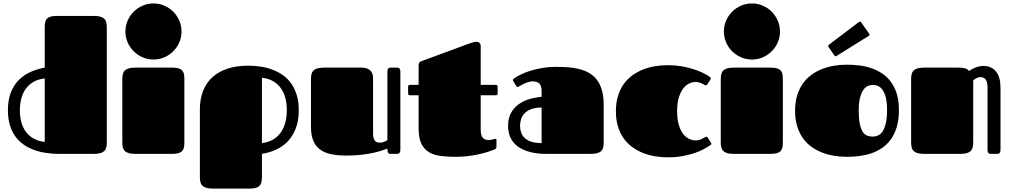

<svg xmlns="http://www.w3.org/2000/svg" viewBox="-20 -892 5865 1113"><path d="M599.1 -67.9Q599.1 -50.8 596.2 -38.1Q593.3 -25.4 585 -17.1Q576.7 -8.8 562 -4.4Q547.4 0 523.9 0H310.5Q274.9 -1 240 -6.6Q205.1 -12.2 173.6 -24.2Q142.1 -36.1 115 -55.4Q87.9 -74.7 68.1 -102.3Q48.3 -129.9 37.1 -167.2Q25.9 -204.6 25.9 -252.9Q25.9 -313 43 -356.2Q60.1 -399.4 89.4 -428.7Q118.7 -458 157.5 -475.1Q196.3 -492.2 239.3 -500V-731.4Q239.3 -748.5 241.7 -761.5Q244.1 -774.4 252 -783Q259.8 -791.5 273.4 -795.7Q287.1 -799.8 310.1 -799.8H523.9Q547.4 -799.8 562 -795.4Q576.7 -791 585 -782.7Q593.3 -774.4 596.2 -761.5Q599.1 -748.5 599.1 -731.9ZM95.2 -252.4Q95.2 -216.3 103.5 -184.8Q111.8 -153.3 129.2 -129.2Q146.5 -105 173.8 -89.4Q201.2 -73.7 239.3 -69.3V-437.5Q201.2 -433.1 173.8 -417.2Q146.5 -401.4 129.2 -377Q111.8 -352.5 103.5 -320.8Q95.2 -289.1 95.2 -252.4Z M689 -432.1Q689 -448.7 691.9 -461.7Q694.8 -474.6 703.1 -482.9Q711.4 -491.2 726.1 -495.6Q740.7 -500 764.2 -500H978Q1000.5 -500 1014.4 -495.8Q1028.3 -491.7 1036.1 -483.4Q1043.9 -475.1 1046.4 -462.4Q1048.8 -449.7 1048.8 -432.1V-66.9Q1048.8 -50.3 1046.4 -37.8Q1043.9 -25.4 1036.1 -16.8Q1028.3 -8.3 1014.4 -4.2Q1000.5 0 978 0H764.2Q740.7 0 726.1 -4.4Q711.4 -8.8 703.1 -17.1Q694.8 -25.4 691.9 -38.1Q689 -50.8 689 -67.9ZM707 -709Q707 -742.7 720 -772.5Q732.9 -802.2 754.9 -824.2Q776.9 -846.2 806.6 -859.1Q836.4 -872.1 870.1 -872.1Q903.3 -872.1 932.9 -859.1Q962.4 -846.2 984.4 -824.2Q1006.3 -802.2 1019.3 -772.5Q1032.2 -742.7 1032.2 -709Q1032.2 -675.8 1019.3 -646.2Q1006.3 -616.7 984.4 -594.7Q962.4 -572.8 932.9 -559.8Q903.3 -546.9 870.1 -546.9Q836.4 -546.9 806.6 -559.8Q776.9 -572.8 754.9 -594.7Q732.9 -616.7 720 -646.2Q707 -675.8 707 -709Z M1418.9 -511.2Q1455.1 -511.2 1490.7 -505.9Q1526.4 -500.5 1559.1 -488.3Q1591.8 -476.1 1619.6 -456.5Q1647.5 -437 1668 -408.2Q1688.5 -379.4 1700.2 -341.1Q1711.9 -302.7 1711.9 -252.9Q1711.9 -191.4 1694.3 -146.7Q1676.8 -102.1 1647.5 -71.8Q1618.2 -41.5 1579.6 -24.2Q1541 -6.8 1498.5 0V132.8Q1498.5 150.4 1495.6 163.1Q1492.7 175.8 1485.1 184.3Q1477.5 192.9 1463.6 197Q1449.7 201.2 1427.7 201.2H1213.9Q1190.4 201.2 1175.8 196.8Q1161.1 192.4 1152.8 183.8Q1144.5 175.3 1141.6 162.6Q1138.7 149.9 1138.7 132.8V-257.8Q1138.7 -318.4 1157.5 -365.7Q1176.3 -413.1 1212.2 -445.3Q1248 -477.5 1300 -494.4Q1352.1 -511.2 1418.9 -511.2ZM1642.6 -253.4Q1642.6 -291 1634.3 -323.2Q1626 -355.5 1608.4 -380.4Q1590.8 -405.3 1563.7 -421.1Q1536.6 -437 1498.5 -441.4V-62.5Q1536.6 -67.4 1563.7 -83.5Q1590.8 -99.6 1608.4 -125Q1626 -150.4 1634.3 -183.1Q1642.6 -215.8 1642.6 -253.4Z M2142.6 -119.1Q2142.6 -91.3 2151.6 -78.1Q2160.6 -64.9 2182.6 -64.9Q2193.8 -64.9 2206.3 -69.8Q2218.8 -74.7 2225.6 -79.1V-477.1Q2225.6 -485.4 2229.2 -492.7Q2232.9 -500 2245.6 -500H2276.9Q2281.2 -500 2285.6 -499.5Q2290 -499 2293.2 -496.8Q2296.4 -494.6 2298.6 -490Q2300.8 -485.4 2300.8 -477.1V-22.9Q2300.8 -14.6 2298.6 -10Q2296.4 -5.4 2293.2 -3.2Q2290 -1 2285.6 -0.5Q2281.2 0 2276.9 0H2245.6Q2232.9 0 2229.2 -7.3Q2225.6 -14.6 2225.6 -30.8Q2214.8 -26.9 2195.6 -20Q2176.3 -13.2 2147 -6.6Q2117.7 0 2077.9 4.9Q2038.1 9.8 1986.8 9.8Q1934.1 9.8 1895.8 1Q1857.4 -7.8 1832.3 -27.6Q1807.1 -47.4 1794.9 -79.1Q1782.7 -110.8 1782.7 -157.2V-432.1Q1782.7 -448.7 1785.6 -461.7Q1788.6 -474.6 1796.9 -482.9Q1805.2 -491.2 1819.8 -495.6Q1834.5 -500 1857.9 -500H2071.8Q2100.1 -500 2114.7 -491.7Q2129.4 -483.4 2135.7 -471.2Q2142.1 -459 2142.3 -444.8Q2142.6 -430.7 2142.6 -418.9Z M2356 -339.8Q2345.7 -339.8 2345.7 -350.6V-389.6Q2345.7 -399.9 2356 -399.9H2406.7V-510.7Q2406.7 -518.1 2408.9 -525.4Q2411.1 -532.7 2420.9 -536.6L2690.4 -636.2Q2709 -643.1 2721.2 -646.5Q2733.4 -649.9 2742.7 -649.9Q2746.1 -649.9 2750.2 -648.7Q2754.4 -647.5 2758.1 -644.5Q2761.7 -641.6 2764.2 -636.5Q2766.6 -631.3 2766.6 -624V-399.9H2854.5Q2864.7 -399.9 2864.7 -389.6V-350.6Q2864.7 -339.8 2854.5 -339.8H2766.6V-143.1Q2766.6 -108.4 2778.1 -94.2Q2789.6 -80.1 2813.5 -80.1Q2818.8 -80.1 2824.7 -81.3Q2830.6 -82.5 2835.7 -83.7Q2840.8 -85 2845.2 -86.2Q2849.6 -87.4 2852.5 -87.4Q2857.9 -87.4 2857.9 -81.1V-43.5Q2857.9 -33.7 2854 -30.3Q2850.1 -26.9 2847.2 -25.9Q2828.6 -18.1 2803.5 -10.3Q2778.3 -2.4 2749.3 3.7Q2720.2 9.8 2688 13.4Q2655.8 17.1 2623.5 17.1Q2577.1 17.1 2537.4 12.5Q2497.6 7.8 2468.5 -8.8Q2439.5 -25.4 2423.1 -58.1Q2406.7 -90.8 2406.7 -147V-339.8Z M3143.6 0Q3117.2 0 3090.6 -3.4Q3064 -6.8 3039.8 -14.4Q3015.6 -22 2994.6 -34.2Q2973.6 -46.4 2958.3 -64.5Q2942.9 -82.5 2934.1 -106.9Q2925.3 -131.3 2925.3 -163.1Q2925.3 -205.6 2941.4 -235.8Q2957.5 -266.1 2984.6 -286.1Q3011.7 -306.2 3046.9 -316.9Q3082 -327.6 3119.6 -330.6V-364.3Q3119.6 -383.3 3114.7 -394.5Q3109.9 -405.8 3102.3 -411.4Q3094.7 -417 3085.7 -418.7Q3076.7 -420.4 3068.4 -420.4Q3058.6 -420.4 3047.6 -417.5Q3036.6 -414.6 3026.4 -410.4Q3016.1 -406.2 3006.8 -401.4Q2997.6 -396.5 2991.2 -392.6Q2988.3 -390.6 2985.8 -389.2Q2983.4 -387.7 2981 -387.7Q2976.6 -387.7 2972.7 -394L2956.1 -420.4Q2953.6 -423.8 2953.6 -427.7Q2953.6 -431.6 2956.8 -434.6Q2960 -437.5 2962.9 -439.5Q2979 -450.7 3003.9 -462.4Q3028.8 -474.1 3059.8 -483.4Q3090.8 -492.7 3127 -498.5Q3163.1 -504.4 3201.7 -504.4Q3238.3 -504.4 3273.2 -502Q3308.1 -499.5 3339.1 -491.5Q3370.1 -483.4 3395.8 -468.5Q3421.4 -453.6 3440.2 -429.2Q3459 -404.8 3469.2 -369.1Q3479.5 -333.5 3479.5 -283.7V-65.9Q3479.5 -49.8 3476.6 -37.4Q3473.6 -24.9 3465.3 -16.6Q3457 -8.3 3442.4 -4.2Q3427.7 0 3404.3 0ZM3119.6 -268.6Q3084.5 -268.6 3060.5 -259.8Q3036.6 -251 3022 -236.3Q3007.3 -221.7 3001 -202.4Q2994.6 -183.1 2994.6 -162.6Q2994.6 -142.1 3001 -123.8Q3007.3 -105.5 3022 -91.8Q3036.6 -78.1 3060.5 -70.3Q3084.5 -62.5 3119.6 -62.5Z M3905.3 -247.1Q3905.3 -197.8 3915.8 -165Q3926.3 -132.3 3942.4 -113Q3958.5 -93.8 3977.1 -85.9Q3995.6 -78.1 4011.7 -78.1Q4023.9 -78.1 4034.2 -81.3Q4044.4 -84.5 4052.2 -88.6Q4060.1 -92.8 4065.4 -95.9Q4070.8 -99.1 4073.7 -99.1Q4078.1 -99.1 4079.8 -97.7Q4081.5 -96.2 4084 -92.3L4101.1 -65.9Q4103.5 -62 4103.5 -59.1Q4103.5 -55.7 4101.6 -53.7Q4099.6 -51.8 4097.7 -50.3Q4081.5 -39.1 4058.1 -26.6Q4034.7 -14.2 4003.7 -3.9Q3972.7 6.3 3934.6 13.2Q3896.5 20 3851.6 20Q3814.9 20 3778.3 14.2Q3741.7 8.3 3708.3 -4.9Q3674.8 -18.1 3646 -38.8Q3617.2 -59.6 3595.9 -89.1Q3574.7 -118.7 3562.5 -158Q3550.3 -197.3 3550.3 -247.1Q3550.3 -296.9 3562.5 -336.2Q3574.7 -375.5 3595.9 -405Q3617.2 -434.6 3646 -455.3Q3674.8 -476.1 3708.3 -489.3Q3741.7 -502.4 3778.3 -508.3Q3814.9 -514.2 3851.6 -514.2Q3891.6 -514.2 3928.7 -508.1Q3965.8 -502 3997.3 -491.9Q4028.8 -481.9 4054 -470Q4079.1 -458 4094.7 -446.3Q4096.7 -444.8 4098.6 -442.9Q4100.6 -440.9 4100.6 -437.5Q4100.6 -434.1 4098.1 -430.7L4081.1 -404.3Q4078.6 -400.4 4076.9 -398.9Q4075.2 -397.5 4070.8 -397.5Q4067.9 -397.5 4063 -400.4Q4058.1 -403.3 4050.8 -407Q4043.5 -410.6 4033.7 -413.8Q4023.9 -417 4011.7 -417Q3995.6 -417 3977.1 -408.9Q3958.5 -400.9 3942.4 -381.3Q3926.3 -361.8 3915.8 -329.1Q3905.3 -296.4 3905.3 -247.1Z M4158.2 -432.1Q4158.2 -448.7 4161.1 -461.7Q4164.1 -474.6 4172.4 -482.9Q4180.7 -491.2 4195.3 -495.6Q4210 -500 4233.4 -500H4447.3Q4469.7 -500 4483.6 -495.8Q4497.6 -491.7 4505.4 -483.4Q4513.2 -475.1 4515.6 -462.4Q4518.1 -449.7 4518.1 -432.1V-66.9Q4518.1 -50.3 4515.6 -37.8Q4513.2 -25.4 4505.4 -16.8Q4497.6 -8.3 4483.6 -4.2Q4469.7 0 4447.3 0H4233.4Q4210 0 4195.3 -4.4Q4180.7 -8.8 4172.4 -17.1Q4164.1 -25.4 4161.1 -38.1Q4158.2 -50.8 4158.2 -67.9ZM4176.3 -709Q4176.3 -742.7 4189.2 -772.5Q4202.1 -802.2 4224.1 -824.2Q4246.1 -846.2 4275.9 -859.1Q4305.7 -872.1 4339.4 -872.1Q4372.6 -872.1 4402.1 -859.1Q4431.6 -846.2 4453.6 -824.2Q4475.6 -802.2 4488.5 -772.5Q4501.5 -742.7 4501.5 -709Q4501.5 -675.8 4488.5 -646.2Q4475.6 -616.7 4453.6 -594.7Q4431.6 -572.8 4402.1 -559.8Q4372.6 -546.9 4339.4 -546.9Q4305.7 -546.9 4275.9 -559.8Q4246.1 -572.8 4224.1 -594.7Q4202.1 -616.7 4189.2 -646.2Q4176.3 -675.8 4176.3 -709Z M4890.1 17.1Q4853.5 17.1 4816.9 11.2Q4780.3 5.4 4746.8 -7.3Q4713.4 -20 4684.6 -40.5Q4655.8 -61 4634.5 -90.8Q4613.3 -120.6 4601.1 -159.9Q4588.9 -199.2 4588.9 -250Q4588.9 -299.8 4601.1 -339.1Q4613.3 -378.4 4634.5 -408.2Q4655.8 -438 4684.6 -458.7Q4713.4 -479.5 4746.8 -492.4Q4780.3 -505.4 4816.9 -511.2Q4853.5 -517.1 4890.1 -517.1Q4923.8 -517.1 4959.2 -512.9Q4994.6 -508.8 5028.1 -497.8Q5061.5 -486.8 5091.1 -468Q5120.6 -449.2 5142.8 -419.9Q5165 -390.6 5178 -349.9Q5190.9 -309.1 5190.9 -253.9Q5190.9 -197.3 5178.2 -155Q5165.5 -112.8 5143.3 -82.8Q5121.1 -52.7 5091.8 -33.2Q5062.5 -13.7 5029.1 -2.7Q4995.6 8.3 4960 12.7Q4924.3 17.1 4890.1 17.1ZM5040 -100.1Q5055.2 -100.1 5070.1 -106.7Q5085 -113.3 5096.4 -130.4Q5107.9 -147.5 5115 -177.5Q5122.1 -207.5 5122.1 -253.9Q5122.1 -297.9 5115 -326.2Q5107.9 -354.5 5096.2 -370.8Q5084.5 -387.2 5069.8 -393.6Q5055.2 -399.9 5040 -399.9Q5028.3 -399.9 5013.9 -395Q4999.5 -390.1 4987.1 -374.3Q4974.6 -358.4 4966.3 -328.9Q4958 -299.3 4958 -250Q4958 -200.7 4964.8 -170.9Q4971.7 -141.1 4982.9 -125.5Q4994.1 -109.9 5009 -105Q5023.9 -100.1 5040 -100.1ZM4831.1 -568.8Q4829.1 -567.9 4827.6 -566.9Q4826.2 -565.9 4824.7 -565.9Q4819.3 -565.9 4816.4 -570.8L4783.7 -618.7Q4780.8 -622.1 4780.8 -625.5Q4780.8 -628.9 4785.2 -632.8L4958 -763.7Q4961.4 -766.6 4964.8 -766.6Q4968.3 -766.6 4972.2 -762.2L5017.1 -698.7Q5020.5 -694.8 5020.5 -691.4Q5020.5 -687 5016.1 -684.1Z M5261.7 -432.1Q5261.7 -448.7 5264.6 -461.7Q5267.6 -474.6 5275.9 -482.9Q5284.2 -491.2 5298.8 -495.6Q5313.5 -500 5336.9 -500H5536.6Q5558.6 -500 5574.5 -495.6Q5590.3 -491.2 5597.2 -480.5Q5603.5 -484.9 5612.5 -490Q5621.6 -495.1 5632.3 -499.5Q5643.1 -503.9 5655.3 -506.8Q5667.5 -509.8 5680.7 -509.8Q5727.5 -509.8 5753.7 -477.5Q5779.8 -445.3 5779.8 -382.8V-22.9Q5779.8 -14.6 5777.6 -10Q5775.4 -5.4 5772.2 -3.2Q5769 -1 5764.6 -0.5Q5760.3 0 5755.9 0H5724.6Q5711.9 0 5708.3 -7.3Q5704.6 -14.6 5704.6 -22.9V-387.7Q5704.6 -415.5 5694.6 -430.2Q5684.6 -444.8 5662.6 -444.8Q5651.4 -444.8 5639.9 -438.7Q5628.4 -432.6 5621.6 -425.8V-68.4Q5621.6 -51.3 5618.7 -38.6Q5615.7 -25.9 5607.4 -17.3Q5599.1 -8.8 5584.5 -4.4Q5569.8 0 5546.4 0H5336.9Q5313.5 0 5298.8 -4.4Q5284.2 -8.8 5275.9 -17.1Q5267.6 -25.4 5264.6 -38.1Q5261.7 -50.8 5261.7 -67.9Z"/></svg>

Font: Fascinate Cyrillic
Style: Regular
Weight: 900
Designer: Denis Ignatov
Foundry: Astigmatic (AOETI)
Version: Version 1.00 November 30, 2018, initial release